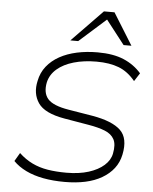

<svg xmlns="http://www.w3.org/2000/svg" viewBox="-62 -990 838 1049"><g transform="rotate(5 357.5 -465.5)"><path d="M332 8Q268 8 214.5 -2Q161 -12 119 -32.5Q77 -53 49 -82L76 -128Q110 -96 149 -77Q188 -58 234.5 -50.5Q281 -43 337 -43Q407 -43 459 -59.5Q511 -76 543 -104.5Q575 -133 582 -170Q592 -220 577 -248Q562 -276 526 -290.5Q490 -305 436 -314L301 -337Q191 -356 156 -407.5Q121 -459 137 -529Q146 -575 173.5 -609.5Q201 -644 242.5 -667Q284 -690 337 -701.5Q390 -713 451 -713Q537 -713 594.5 -688.5Q652 -664 691 -619L662 -574Q622 -623 571.5 -642.5Q521 -662 449 -662Q380 -662 324.5 -646Q269 -630 233.5 -599.5Q198 -569 188 -526Q176 -467 205 -434Q234 -401 320 -387L453 -365Q562 -346 607.5 -302.5Q653 -259 634 -168Q625 -125 600 -92.5Q575 -60 535.5 -37Q496 -14 445 -3Q394 8 332 8ZM296 -765 465 -939H523L631 -765H588L486 -896L339 -765Z"/></g></svg>

Font: Nunito Sans 7pt SemiExpanded ExtraLight
Style: Italic
Weight: 250
Width: 6
Italic angle: -9°
Designer: Vernon Adams
Foundry: Vernon Adams
Version: Version 3.101;gftools[0.9.27]